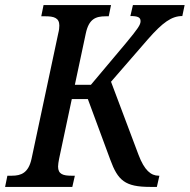

<svg xmlns="http://www.w3.org/2000/svg" viewBox="-50 -734 745 754"><path d="M-30 0H234L244 -44H230C198 -44 178 -50 178 -80C178 -88 180 -99 182 -110L232 -345H295L383 -107C413 -25 441 0 540 0H566L576 -44H573C543 -44 517 -65 494 -126L386 -413L531 -580C589 -646 624 -671 666 -671L675 -714H472L462 -671C491 -671 502 -666 502 -651C502 -637 493 -623 444 -564L307 -401H244L287 -603C299 -659 325 -670 365 -670H377L386 -714H121L112 -670H129C161 -670 183 -664 183 -634C183 -626 182 -615 179 -604L74 -111C62 -55 33 -44 -3 -44H-21Z"/></svg>

Font: Noto Serif Condensed Medium
Style: Italic
Weight: 500
Width: 3
Italic angle: -12°
Designer: Monotype Design Team
Foundry: Monotype Imaging Inc.
Version: Version 2.013